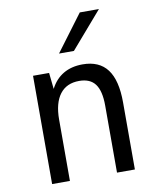

<svg xmlns="http://www.w3.org/2000/svg" viewBox="-90 -886 781 955"><g transform="rotate(-10 301.0 -408.5)"><path d="M316.9 -633.3 475.6 -816.9H378.9L241.7 -633.3ZM185.1 0V-309.1Q185.1 -393.1 218.8 -437.5Q252.4 -481.9 316.4 -481.9Q371.6 -481.9 397.2 -447.3Q422.9 -412.6 422.9 -338.9V0H513.2V-338.9Q513.2 -450.7 472.2 -505.4Q431.2 -560.1 347.2 -560.1Q291 -560.1 250 -535.9Q209 -511.7 185.1 -464.8L176.3 -546.9H95.2V0Z"/></g></svg>

Font: Hack Dev
Style: Regular
Weight: 400
Designer: Christopher Simpkins
Foundry: Christopher Simpkins
Version: Version 2.0315